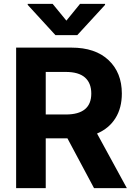

<svg xmlns="http://www.w3.org/2000/svg" viewBox="-20 -974 697 994"><path d="M63.5 0V-727.5H349.6Q473.6 -727.5 542.2 -662.6Q610.8 -597.7 610.8 -489.7Q610.8 -415 577.6 -362.1Q544.4 -309.1 482.4 -282.7L636.7 0H466.8L329.1 -257.8H216.8V0ZM216.8 -381.3H320.8Q452.6 -381.3 452.6 -489.7Q452.6 -543.9 419.9 -572.8Q387.2 -601.6 320.3 -601.6H216.8ZM252.4 -954.1 323.7 -867.2 394.5 -954.1H523.9V-948.7L379.9 -792H267.1L123.5 -948.7V-954.1Z"/></svg>

Font: Konkhmer Sleokchher
Style: Regular
Weight: 400
Designer: Suon May Sophanith
Version: Version 1.000; ttfautohint (v1.8.4.7-5d5b);gftools[0.9.23]